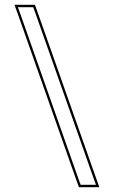

<svg xmlns="http://www.w3.org/2000/svg" viewBox="-20 -760 475 801"><path d="M59.5 -687 299.5 -6 309.5 21H394.5L375.5 -32L135.5 -713L125.5 -740H40.5ZM68.9 -690.3 54.7 -730H118.5L126.1 -709.6L366.1 -28.6L380.3 11H316.5L308.9 -9.4Z"/></svg>

Font: Nordica Advanced
Style: RegularOL
Weight: 300
Version: Version 1.07